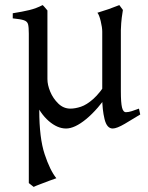

<svg xmlns="http://www.w3.org/2000/svg" viewBox="-20 -489 580 753"><path d="M530 -40Q501 -22 469.5 -3.5Q438 15 422 15Q399 15 390 -22Q381 -59 381 -105Q381 -110 381 -136Q381 -162 381 -198.5Q381 -235 381 -272Q381 -309 381 -334.5Q381 -360 381 -365Q381 -381 375 -406Q369 -431 362 -439Q406 -452 448 -469L462 -450Q460 -438 457.5 -419.5Q455 -401 454 -371Q454 -367 454 -343.5Q454 -320 454 -287Q454 -254 454 -220.5Q454 -187 454 -162Q454 -137 454 -131Q454 -86 458.5 -67.5Q463 -49 474 -49Q484 -49 496.5 -53Q509 -57 525 -63ZM411 -129Q363 -59 318 -22Q273 15 239 15Q205 15 171 -14.5Q137 -44 115 -96Q93 -148 93 -216Q93 -220 93 -241Q93 -262 93 -288Q93 -314 93 -334.5Q93 -355 93 -357Q93 -383 90 -394Q87 -405 74 -409.5Q61 -414 30 -417V-437Q68 -443 95 -449.5Q122 -456 147 -469Q148 -469 155 -461Q162 -453 166 -448Q166 -447 166 -427.5Q166 -408 166 -378.5Q166 -349 166 -315Q166 -281 166 -251Q166 -221 166 -201Q166 -181 166 -179Q166 -156 177 -129.5Q188 -103 208.5 -83Q229 -63 256 -63Q275 -63 297.5 -70.5Q320 -78 346 -101Q372 -124 403 -173ZM134 -57Q134 52 155 115.5Q176 179 201 210Q191 213 173 220Q155 227 137.5 233.5Q120 240 112 244L93 229Q93 227 93 198.5Q93 170 93 125Q93 80 93 26.5Q93 -27 93 -81.5Q93 -136 93 -183Q93 -230 93 -261.5Q93 -293 93 -301Q93 -301 102 -287Q111 -273 121.5 -255Q132 -237 134 -225Q134 -194 134 -170.5Q134 -147 134 -121Q134 -95 134 -57Z"/></svg>

Font: ChillKai
Style: Regular
Weight: 400
Designer: ChillType
Foundry: 寒蝉字型
Version: Version 2.000